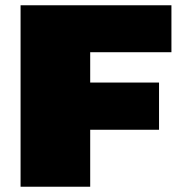

<svg xmlns="http://www.w3.org/2000/svg" viewBox="-20 -708 712 728"><path d="M58 0V-688H630V-510H322V-395H583V-216H322V0Z"/></svg>

Font: Saira Expanded Black
Style: Regular
Weight: 900
Width: 7
Designer: Hector Gatti with collaboration of the Omnibus-Type team
Foundry: Omnibus-Type
Version: Version 1.101